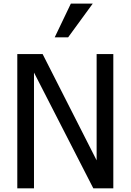

<svg xmlns="http://www.w3.org/2000/svg" viewBox="-20 -1020 707 1040"><path d="M363.8 -1000.5 276.4 -817.9H349.1L482.4 -1000.5ZM593.8 -727.1H503.4V-151.4L210.9 -727.1H73.7V0H164.1V-627L485.4 0H593.8Z"/></svg>

Font: SG Kara
Style: Regular
Weight: 400
Designer: Damoon Khanjanzadeh
Version: Version 1.000